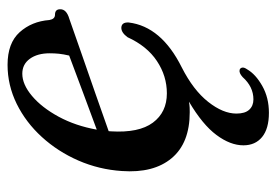

<svg xmlns="http://www.w3.org/2000/svg" viewBox="-132 -380 732 508"><g transform="rotate(-90 234.0 -126.0)"><path d="M304.5 162Q291.5 184.5 260.5 202Q229.5 219.5 189.5 219.5Q147.5 219.5 125.5 201.5Q103.5 183.5 103.5 152Q103.5 117.5 130.8 80.8Q158 44 219 8Q209.5 9.5 203.2 9.8Q197 10 191 10Q109.5 10 69.5 -37.8Q29.5 -85.5 35.5 -169.5Q39.5 -230 63.2 -284.5Q87 -339 125.5 -381.2Q164 -423.5 213.2 -447.8Q262.5 -472 316.5 -472Q374 -472 402.8 -440Q431.5 -408 435 -361.5Q437.5 -346.5 449 -346.5Q463.5 -346.5 463.5 -333Q464 -316 438 -308.5Q397 -294 345.8 -276.2Q294.5 -258.5 241.2 -239.8Q188 -221 141 -204.5Q140.5 -201.5 140.5 -198.5Q136 -124.5 163.5 -87.5Q191 -50.5 241 -50.5Q287 -50.5 326.5 -76.8Q366 -103 389.5 -154.5Q401.5 -171 414.5 -171Q429.5 -170.5 428.5 -151.5Q418 -65 309.5 -11Q249.5 19.5 218.5 58.8Q187.5 98 187.5 133.5Q187.5 156.5 197.8 167.5Q208 178.5 225 178.5Q258.5 178.5 284 150Q295 140 303 142Q307.5 143 309 148.2Q310.5 153.5 304.5 162ZM293 -433Q264.5 -433 234 -407.2Q203.5 -381.5 179.2 -336.8Q155 -292 145 -236Q191 -253 242.2 -272Q293.5 -291 341 -309Q344.5 -324 345.8 -336Q347 -348 347 -360.5Q347 -393 332.5 -413Q318 -433 293 -433Z"/></g></svg>

Font: Fraunces 9pt
Style: Italic
Weight: 400
Italic angle: -16°
Version: Version 1.000;[b76b70a41]